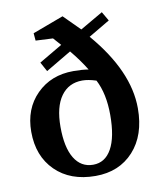

<svg xmlns="http://www.w3.org/2000/svg" viewBox="-84 -811 737 887"><g transform="rotate(-10 284.5 -367.5)"><path d="M35 -243Q35 -351 102.5 -418.5Q170 -486 275 -486Q316 -486 346 -481Q316 -530 276 -578L156 -507L132 -551L241 -615L209 -651L128 -655L125 -690L270 -744L345 -669L452 -731L477 -688L377 -629Q539 -440 539 -265Q539 -139 471.5 -65Q404 9 293 9Q175 9 105 -60Q35 -129 35 -243ZM172 -242Q172 -146 203 -95Q234 -44 291 -44Q347 -44 377.5 -98.5Q408 -153 408 -257Q408 -357 373 -424Q336 -436 308 -436Q244 -436 208 -386Q172 -336 172 -242Z"/></g></svg>

Font: Khartiya
Style: Bold
Weight: 700
Version: Version 1.0.2